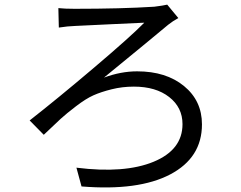

<svg xmlns="http://www.w3.org/2000/svg" viewBox="-20 -765 1040 829"><path d="M232 -730Q259 -727 302 -727Q504 -727 646 -736Q686 -741 702 -745L750 -687Q726 -674 706 -658Q649 -610 429 -430Q502 -457 572 -457Q697 -457 774.5 -393.5Q852 -330 852 -228Q852 -84 715 -12Q578 60 332 40L310 -41Q518 -15 643 -66.5Q768 -118 768 -229Q768 -301 710.5 -346Q653 -391 558 -391Q508 -391 462 -379.5Q416 -368 383.5 -353.5Q351 -339 308.5 -306.5Q266 -274 242 -252Q218 -230 169 -183L108 -245Q227 -338 385 -472Q543 -606 603 -667Q589 -666 461.5 -660.5Q334 -655 305 -653Q273 -652 234 -646Z"/></svg>

Font: Noto Sans SC
Style: Regular
Weight: 400
Designer: Ryoko NISHIZUKA  (kana, bopomofo & ideographs); Paul D. Hunt (Latin, Greek & Cyrillic); Sandoll Communications , Soo-you
Foundry: Adobe
Version: Version 2.002;hotconv 1.0.116;makeotfexe 2.5.65601